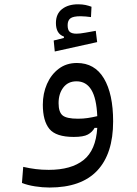

<svg xmlns="http://www.w3.org/2000/svg" viewBox="-20 -631 626 880"><path d="M207 228.5Q174.3 228.5 140.4 223.1Q106.4 217.8 80.6 207.5L86.4 133.8Q116.7 140.6 144 144Q171.4 147.5 203.6 147.5Q306.6 147.5 363 102.5Q419.4 57.6 425.8 -44.9H413.6Q402.8 -25.4 382.6 -14.4Q362.3 -3.4 317.9 -3.4Q236.8 -3.4 206.5 -40Q176.3 -76.7 176.3 -151.4Q176.3 -202.6 195.3 -246.1Q214.4 -289.6 249.3 -315.9Q284.2 -342.3 332.5 -342.3Q414.1 -342.3 456.3 -271.5Q498.5 -200.7 498.5 -74.7Q498.5 73.7 425.5 151.1Q352.5 228.5 207 228.5ZM425.8 -98.6Q422.4 -180.2 398.7 -219.2Q375 -258.3 330.6 -258.3Q292 -258.3 270.3 -230Q248.5 -201.7 248.5 -158.2Q248.5 -117.7 266.6 -102.3Q284.7 -86.9 337.4 -86.9Q361.3 -86.9 382.3 -90.1Q403.3 -93.3 425.8 -98.6ZM231 -395 226.1 -445.3 272.9 -457V-463.4Q236.3 -476.1 236.3 -525.4Q236.3 -567.4 264.4 -589.4Q292.5 -611.3 337.9 -611.3Q356.9 -611.3 371.6 -608.2Q386.2 -605 399.4 -600.1L397 -552.7Q385.3 -554.2 372.8 -555.4Q360.4 -556.6 349.1 -556.6Q315.4 -556.6 302.7 -546.9Q290 -537.1 290 -515.6Q290 -493.2 299.8 -484.9Q309.6 -476.6 330.6 -476.6Q345.7 -476.6 371.1 -481.2Q396.5 -485.8 418.9 -489.7L425.3 -438Z"/></svg>

Font: Cascadia Mono NF SemiLight
Style: Regular
Weight: 350
Monospace: yes
Designer: Aaron Bell
Foundry: Saja Typeworks
Version: Version 2404.023; ttfautohint (v1.8.4)